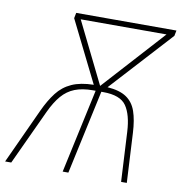

<svg xmlns="http://www.w3.org/2000/svg" viewBox="-105 -789 817 864"><g transform="rotate(10 303.5 -357.0)"><path d="M-25 0 91 -252Q114 -302 141 -337Q168 -372 208 -390Q248 -408 308 -409L169 -689L174 -714H632L627 -689L371 -409Q427 -405 458 -384Q489 -363 502.5 -324Q516 -285 519 -227L531 0H505L493 -227Q489 -304 461.5 -344Q434 -384 356 -384H347L264 0H238L321 -384H309Q260 -384 226 -370.5Q192 -357 167 -328Q142 -299 120 -252L3 0ZM337 -409 591 -689H199Z"/></g></svg>

Font: Noto Sans Disp Thin
Style: Italic
Weight: 100
Italic angle: -12°
Designer: Monotype Design Team
Foundry: Monotype Imaging Inc.
Version: Version 2.000;GOOG;noto-source:20170915:90ef993387c0